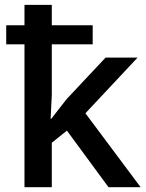

<svg xmlns="http://www.w3.org/2000/svg" viewBox="-20 -780 608 800"><path d="M5.9 -674.8H82V-759.8H195.8V-674.8H366.2V-595.2H195.8V-382.8L190.9 -285.2H193.8L256.8 -366.2L419.9 -540H553.2L335.9 -308.1L565.9 0H432.1L258.8 -235.8L195.8 -185.1V0H82V-595.2H5.9Z"/></svg>

Font: JBL Sans
Style: Semibold
Weight: 600
Version: Version 1.10